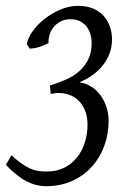

<svg xmlns="http://www.w3.org/2000/svg" viewBox="-26 -623 448 658"><path d="M357.9 -488.8Q357.9 -462.4 349.4 -439.7Q340.8 -417 325.7 -398.2Q310.5 -379.4 290 -365Q269.5 -350.6 246.1 -340.8Q268.1 -337.9 286.6 -326.2Q305.2 -314.5 318.4 -296.4Q331.5 -278.3 338.9 -255.9Q346.2 -233.4 346.2 -209Q346.2 -163.1 331.1 -122.3Q315.9 -81.5 288.1 -51Q260.3 -20.5 220.7 -2.7Q181.2 15.1 131.8 15.1Q97.2 15.1 64 -2.2Q30.8 -19.5 -5.9 -58.1L13.2 -90.8Q31.7 -74.2 46.6 -63.5Q61.5 -52.7 75.2 -46.4Q88.9 -40 102.8 -37.6Q116.7 -35.2 133.8 -35.2Q168.5 -35.2 194.6 -48.3Q220.7 -61.5 238.3 -84Q255.9 -106.4 264.9 -135.3Q273.9 -164.1 273.9 -195.8Q273.9 -224.1 265.4 -244.6Q256.8 -265.1 243.2 -278.3Q229.5 -291.5 211.9 -297.9Q194.3 -304.2 176.8 -304.2H168Q165.5 -304.2 163.3 -303.7Q161.1 -303.2 158 -302.7Q154.8 -302.2 147.9 -300.8L145 -330.1Q173.3 -338.4 199.2 -349.9Q225.1 -361.3 244.9 -378.4Q264.6 -395.5 276.4 -419.2Q288.1 -442.9 288.1 -475.1Q288.1 -490.2 283.9 -505.1Q279.8 -520 271 -531.5Q262.2 -543 248.3 -550Q234.4 -557.1 214.8 -557.1Q197.8 -557.1 183.8 -550.5Q169.9 -543.9 159.9 -532.7Q149.9 -521.5 144.8 -506.6Q139.6 -491.7 140.1 -475.1Q123.5 -466.8 109.1 -462.2Q94.7 -457.5 76.2 -456.1L65.9 -471.2Q68.8 -491.7 85.2 -514.9Q101.6 -538.1 126 -557.6Q150.4 -577.1 180.7 -590.1Q210.9 -603 242.2 -603Q271.5 -603 293.5 -593.5Q315.4 -584 329.6 -568.1Q343.8 -552.2 350.8 -531.5Q357.9 -510.7 357.9 -488.8Z"/></svg>

Font: Gentium Plus Afr
Style: Italic
Weight: 400
Italic angle: -8°
Designer: J. Victor Gaultney, Annie Olsen, Iska Routamaa, Becca Hirsbrunner
Foundry: SIL International
Version: Version 5.000